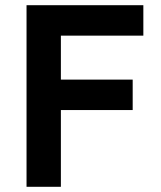

<svg xmlns="http://www.w3.org/2000/svg" viewBox="-20 -718 617 738"><path d="M82 0V-698H531V-581H214V-412H490V-295H214V0Z"/></svg>

Font: IBMPlexSans-SemiBold
Style: Regular
Weight: 600
Designer: Mike Abbink, Paul van der Laan, Pieter van Rosmalen
Foundry: Bold Monday
Version: Version 3.1